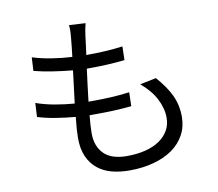

<svg xmlns="http://www.w3.org/2000/svg" viewBox="-88 -892 1175 1036"><g transform="rotate(-10 500.0 -373.5)"><path d="M766 -425Q817 -368 842.5 -314Q868 -260 868 -196Q868 -141 844 -97Q820 -53 777 -22.5Q734 8 673.5 24.5Q613 41 540 41Q489 41 444.5 29.5Q400 18 367 -8.5Q334 -35 315 -77Q296 -119 296 -180Q296 -200 298 -229.5Q300 -259 304 -294Q248 -299 195.5 -307.5Q143 -316 98 -330L102 -406Q151 -389 204.5 -379.5Q258 -370 311 -366Q316 -410 322 -455Q328 -500 333 -544Q279 -549 224 -557.5Q169 -566 122 -578L126 -652Q173 -637 229.5 -628Q286 -619 342 -616Q346 -646 348.5 -672.5Q351 -699 353 -719Q355 -736 355.5 -753Q356 -770 354 -788L444 -783Q439 -763 436 -747Q433 -731 431 -714Q429 -695 425.5 -669.5Q422 -644 418 -613Q531 -613 618 -625L616 -550Q568 -545 521.5 -542.5Q475 -540 415 -540H408Q402 -496 396.5 -451Q391 -406 386 -363H405Q456 -363 507.5 -365.5Q559 -368 611 -375L609 -299Q559 -294 512.5 -292Q466 -290 415 -290H379Q376 -261 374.5 -235.5Q373 -210 373 -192Q373 -121 414 -79.5Q455 -38 540 -38Q596 -38 641.5 -49.5Q687 -61 719 -83Q751 -105 768.5 -135.5Q786 -166 786 -205Q786 -256 759 -308.5Q732 -361 677 -407Z"/></g></svg>

Font: SpoqaHanSans-Regular
Style: Regular
Weight: 400
Designer: [Spoqa Han Sans] Dong-huui Kim \uAE40 \uB3D9 \uD718  Younghwa Kang \uAC15 \uC601 \uD654  [Noto Sans] Ryoko NISHIZUKA \u8
Foundry: Spoqa (http://www.spoqa-han-sans.com)
Version: Version 2.000